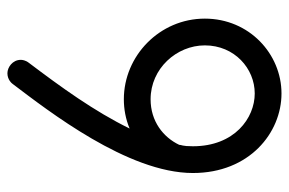

<svg xmlns="http://www.w3.org/2000/svg" viewBox="-154 -640 798 531"><g transform="rotate(-90 245.5 -375.0)"><path d="M236 -358C321 -358 385 -286 385 -208C385 -126 321 -70 252 -70C184 -70 106 -126 106 -241C106 -272 110 -272 110 -279C131 -323 175 -358 236 -358ZM308 -754C290 -754 280 -742 278 -739C204 -641 32 -421 32 -241C32 -85 143 4 252 4C361 4 459 -85 459 -208C459 -333 356 -432 236 -432C209 -432 181 -427 155 -416C203 -514 269 -605 337 -695C344 -704 345 -713 345 -717C345 -740 324 -754 308 -754Z"/></g></svg>

Font: LS
Style: Regular
Weight: 400
Designer: BSozoo
Foundry: BSozoo
Version: Version 001.000